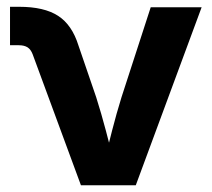

<svg xmlns="http://www.w3.org/2000/svg" viewBox="-20 -551 629 571"><path d="M220.7 0 77.1 -389.6Q71.8 -403.8 62 -410.2Q52.2 -416.5 35.6 -416.5H9.8V-530.8H37.1Q111.3 -530.8 152.8 -503.9Q194.3 -477.1 213.4 -415.5L266.1 -261.7Q281.7 -212.4 294.7 -163.1Q307.6 -113.8 320.8 -63H288.1Q300.8 -113.8 313.5 -163.3Q326.2 -212.9 341.3 -261.7L428.2 -529.3H579.6L383.8 0Z"/></svg>

Font: Inter 24pt
Style: Bold
Weight: 700
Designer: Rasmus Andersson
Foundry: rsms
Version: Version 4.001;git-66647c0bb